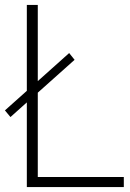

<svg xmlns="http://www.w3.org/2000/svg" viewBox="-23 -760 527 780"><path d="M130.5 -41H480V0H86V-344L19.5 -284.5L-3 -311.5L86 -391V-740H130.5V-430.5L258 -544.5L280 -517L130.5 -383.5Z"/></svg>

Font: Encode Sans Semi Condensed ExLight
Style: Regular
Weight: 275
Width: 4
Designer: Multiple Designers
Foundry: Impallari Type
Version: Version 2.000